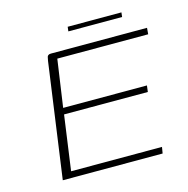

<svg xmlns="http://www.w3.org/2000/svg" viewBox="-85 -621 689 704"><g transform="rotate(-15 259.0 -269.5)"><path d="M69 0 130 -437Q132 -445 132.5 -449.5Q133 -454 136.5 -457Q140 -460 147 -460H512L510 -436H165L139 -256H457L454 -232H136L107 -24H452L448 0ZM230 -522 232 -539H436L434 -522Z"/></g></svg>

Font: Genos ExtraLight
Style: Italic
Weight: 250
Italic angle: -8°
Designer: Robert E. Leuschke
Foundry: Robert E. Leuschke
Version: Version 1.010